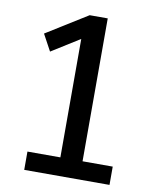

<svg xmlns="http://www.w3.org/2000/svg" viewBox="-81 -766 659 827"><g transform="rotate(10 249.0 -352.5)"><path d="M82 0V-80H226V-626L266 -623L103 -521L64 -593L244 -705H323V-80H455V0Z"/></g></svg>

Font: Nunito Sans 10pt Condensed SemiBold
Style: Regular
Weight: 600
Width: 3
Designer: Vernon Adams
Foundry: Vernon Adams
Version: Version 3.101;gftools[0.9.27]